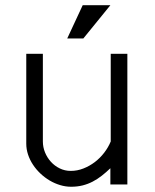

<svg xmlns="http://www.w3.org/2000/svg" viewBox="-20 -710 596 739"><path d="M470.2 -502.9H406.2V-165.5Q397 -143.1 381.1 -122.3Q365.2 -101.6 345 -86.2Q324.7 -70.8 301 -61.5Q277.3 -52.2 252.4 -52.2Q229.5 -52.2 210 -61.8Q190.4 -71.3 176 -87.2Q161.6 -103 153.3 -123.3Q145 -143.6 145 -165.5V-502.9H81.1V-157.2Q81.1 -135.7 87.9 -115.2Q94.7 -94.7 106.9 -76.2Q119.1 -57.6 135.7 -42Q152.3 -26.4 171.4 -15.1Q190.4 -3.9 211.4 2.4Q232.4 8.8 253.9 8.8Q277.3 8.8 297.9 3.7Q318.4 -1.5 336.7 -11Q355 -20.5 371.8 -33.7Q388.7 -46.9 404.8 -62.5V0H470.2ZM238.8 -562H300.8L404.8 -689.9H298.3Z"/></svg>

Font: Saysettha
Style: Regular
Weight: 400
Designer: John M. Durdin
Foundry: Lao Script for Windows
Version: Version 2.201